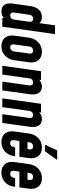

<svg xmlns="http://www.w3.org/2000/svg" viewBox="929 -1749 833 2731"><g transform="rotate(90 1345.5 -383.5)"><path d="M141 13Q108.5 13 80 -1.5Q51.5 -16 37.2 -53.8Q23 -91.5 33 -162L65 -388Q75 -458.5 99.8 -496.5Q124.5 -534.5 156.8 -548.8Q189 -563 221 -563Q262.5 -563 289.2 -545.2Q316 -527.5 327 -495L301 -466L340 -750H465L360 0H235L247 -84L265 -55Q245 -23 213.8 -5Q182.5 13 141 13ZM200.5 -112Q225.5 -112 240.2 -126.2Q255 -140.5 258 -162L290 -388Q293 -410 282 -424Q271 -438 247 -438Q225 -438 209.2 -424.8Q193.5 -411.5 190 -388L158 -162Q155 -140.5 165.5 -126.2Q176 -112 200.5 -112Z M636 13Q556.5 13 516 -38Q475.5 -89 487 -172L516 -378Q524 -433.5 551.2 -475.2Q578.5 -517 621 -540Q663.5 -563 717 -563Q796.5 -563 837 -512.2Q877.5 -461.5 866 -378L837 -172Q829.5 -116.5 802 -75Q774.5 -33.5 732 -10.2Q689.5 13 636 13ZM654 -112Q677.5 -112 692.8 -125.8Q708 -139.5 711 -162L742 -388Q745 -410.5 734 -424.2Q723 -438 699 -438Q676 -438 660.5 -424.2Q645 -410.5 642 -388L611 -162Q608 -139.5 619 -125.8Q630 -112 654 -112Z M916 0 993 -550H1118L1106 -463L1086 -488Q1108 -525.5 1141 -544.2Q1174 -563 1213 -563Q1275.5 -563 1303.5 -516.8Q1331.5 -470.5 1320 -388L1266 0H1141L1195 -388Q1198 -410.5 1187.2 -424.2Q1176.5 -438 1153 -438Q1129 -438 1113.5 -424.2Q1098 -410.5 1095 -388L1041 0Z M1379 0 1456 -550H1581L1569 -463L1549 -488Q1571 -525.5 1604 -544.2Q1637 -563 1676 -563Q1738.5 -563 1766.5 -516.8Q1794.5 -470.5 1783 -388L1729 0H1604L1658 -388Q1661 -410.5 1650.2 -424.2Q1639.5 -438 1616 -438Q1592 -438 1576.5 -424.2Q1561 -410.5 1558 -388L1504 0Z M1999 13Q1919.5 13 1879 -38Q1838.5 -89 1850 -172L1879 -378Q1887 -433.5 1914.2 -475.2Q1941.5 -517 1984 -540Q2026.5 -563 2080 -563Q2159.5 -563 2200 -512.2Q2240.5 -461.5 2229 -378L2210 -243H1969L1985 -358H2101L2105 -388Q2108 -410.5 2097 -424.2Q2086 -438 2062 -438Q2039 -438 2023.5 -424.2Q2008 -410.5 2005 -388L1974 -162Q1971 -139.5 1981.8 -125.8Q1992.5 -112 2016.5 -112Q2041.5 -112 2055.8 -126.5Q2070 -141 2073 -162L2076 -182H2201L2200 -172Q2194.5 -114.5 2166.2 -73Q2138 -31.5 2094.5 -9.2Q2051 13 1999 13ZM2038 -608 2120 -780H2255L2133 -608Z M2434 13Q2354.5 13 2314 -38Q2273.5 -89 2285 -172L2314 -378Q2322 -433.5 2349.2 -475.2Q2376.5 -517 2419 -540Q2461.5 -563 2515 -563Q2594.5 -563 2635 -512.2Q2675.5 -461.5 2664 -378L2645 -243H2404L2420 -358H2536L2540 -388Q2543 -410.5 2532 -424.2Q2521 -438 2497 -438Q2474 -438 2458.5 -424.2Q2443 -410.5 2440 -388L2409 -162Q2406 -139.5 2416.8 -125.8Q2427.5 -112 2451.5 -112Q2476.5 -112 2490.8 -126.5Q2505 -141 2508 -162L2511 -182H2636L2635 -172Q2629.5 -114.5 2601.2 -73Q2573 -31.5 2529.5 -9.2Q2486 13 2434 13Z"/></g></svg>

Font: Mohave Light
Style: Bold Italic
Weight: 700
Italic angle: -8°
Version: Version 2.003